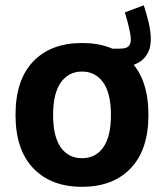

<svg xmlns="http://www.w3.org/2000/svg" viewBox="-20 -700 615 725"><path d="M523 -679.9 451.5 -653.3Q456.7 -636.4 461.8 -617Q466.9 -597.5 470.4 -580.1Q474 -562.7 474 -551.2Q474 -533.2 464.8 -524.7Q455.6 -516.3 431.4 -516.3H342.1V-446.4H426.5Q485.4 -446.4 517.4 -473.9Q549.4 -501.4 549.4 -550.7Q549.4 -582.2 541.2 -615.6Q533 -648.9 523 -679.9ZM289.7 -429.8Q340.3 -429.8 369.6 -388.7Q398.9 -347.6 398.9 -266.2Q398.9 -184.2 369.9 -143.4Q341 -102.6 289.7 -102.6Q238.5 -102.6 209.5 -143.4Q180.5 -184.2 180.5 -266.2Q180.5 -347.6 209.8 -388.7Q239.1 -429.8 289.7 -429.8ZM289.7 -537.6Q172 -537.6 105.3 -467.8Q38.6 -398 38.6 -266.2Q38.6 -134.8 105.6 -64.7Q172.6 5.4 289.7 5.4Q406.8 5.4 473.7 -64.7Q540.5 -134.8 540.5 -266.2Q540.5 -398 474 -467.8Q407.5 -537.6 289.7 -537.6Z"/></svg>

Font: Estedad-FD VF
Style: Regular
Weight: 100
Designer: Amin Abedi
Version: Version 7.3